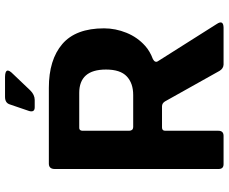

<svg xmlns="http://www.w3.org/2000/svg" viewBox="-90 -784 874 733"><g transform="rotate(-90 346.5 -417.0)"><path d="M228 -345H351Q395.7 -345 421.8 -369.5Q448 -394 448 -448.7Q448 -500.3 425.5 -525.7Q403 -551 359 -551H226.7Q215.3 -551.7 214.3 -539.7V-360.3Q214.7 -345.7 228 -345ZM307.3 -235H227Q214.3 -235 214.3 -223V-20Q214.3 0 194.7 0H86.7Q68.3 0 68.3 -19V-644.3Q68.3 -666.3 87.7 -667H378.3Q485.3 -667 545.3 -615.7Q605.3 -564.3 605.3 -456.3Q605.3 -412.7 588.3 -370.7Q571.3 -328.7 538.3 -299.3Q518 -281 487.7 -269.7Q471.7 -261 481 -248.7L621.7 -26.3Q639 -0.7 608.3 0H466.7Q452 -0.7 443 -15.3L326.3 -223.7Q319.3 -235 307.3 -235ZM289.7 -742.3 315 -816.3Q320.7 -834.3 343.7 -834.3H419.7Q461.7 -833.7 431.3 -804L368.7 -738.3Q351.7 -721 332 -721H304Q283.7 -721 289.7 -742.3Z"/></g></svg>

Font: Vivano Light
Style: Regular
Weight: 300
Designer: Joe Prince, Josias Burgherr
Version: Version 2.064;September 19, 2022;FontCreator 14.0.0.2877 64-